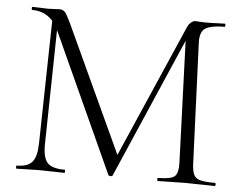

<svg xmlns="http://www.w3.org/2000/svg" viewBox="-47 -682 925 738"><g transform="rotate(5 415.0 -312.5)"><path d="M120 -104 130 -602 152 -600 143 -104Q142 -53 159.5 -32.5Q177 -12 227 -12Q229 -12 229 -6Q229 0 227 0Q205 0 181.5 -1Q158 -2 130 -2Q106 -2 84 -1Q62 0 42 0Q40 0 40 -6Q40 -12 42 -12Q84 -12 101.5 -32.5Q119 -53 120 -104ZM807 -12Q810 -12 810 -6Q810 0 807 0Q783 0 753.5 -1Q724 -2 691 -2Q660 -2 634 -1Q608 0 587 0Q585 0 585 -6Q585 -12 587 -12Q637 -12 651.5 -25Q666 -38 664 -81L646 -574L675 -611L413 -7Q412 -3 405 -3Q398 -3 396 -7L152 -542Q120 -613 49 -613Q47 -613 47 -619Q47 -625 49 -625Q64 -625 81 -624Q98 -623 109 -623Q123 -623 135 -624Q147 -625 153 -625Q167 -625 175 -616Q183 -607 199 -573L428 -78L402 -36L648 -600Q653 -611 661.5 -618Q670 -625 678 -625Q683 -625 693 -624Q703 -623 716 -623Q742 -623 758 -624Q774 -625 792 -625Q794 -625 794 -619Q794 -613 792 -613Q743 -613 720 -600.5Q697 -588 698 -546L717 -81Q718 -52 724.5 -37Q731 -22 750 -17Q769 -12 807 -12Z"/></g></svg>

Font: Cormorant Garamond Light
Style: Regular
Weight: 300
Designer: Christian Thalmann (Catharsis Fonts)
Foundry: Catharsis Fonts
Version: Version 4.001